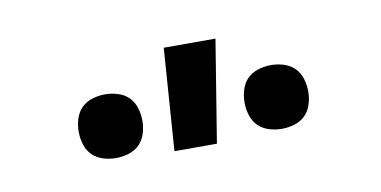

<svg xmlns="http://www.w3.org/2000/svg" viewBox="-33 -819 565 285"><g transform="rotate(-10 250.0 -677.0)"><path d="M375 -605Q365 -605 355.5 -608Q346 -611 339.5 -617.5Q333 -624 330 -633.5Q327 -643 327 -653Q327 -663 330 -672.5Q333 -682 339.5 -688.5Q346 -695 355.5 -698Q365 -701 375 -701Q385 -701 394.5 -698Q404 -695 410.5 -688.5Q417 -682 420 -672.5Q423 -663 423 -653Q423 -643 420 -633.5Q417 -624 410.5 -617.5Q404 -611 394.5 -608Q385 -605 375 -605ZM125 -605Q115 -605 105.5 -608Q96 -611 89.5 -617.5Q83 -624 80 -633.5Q77 -643 77 -653Q77 -663 80 -672.5Q83 -682 89.5 -688.5Q96 -695 105.5 -698Q115 -701 125 -701Q135 -701 144.5 -698Q154 -695 160.5 -688.5Q167 -682 170 -672.5Q173 -663 173 -653Q173 -643 170 -633.5Q167 -624 160.5 -617.5Q154 -611 144.5 -608Q135 -605 125 -605ZM212 -600 223 -754H301L276 -600Z"/></g></svg>

Font: Iosevka
Style: Regular
Weight: 400
Monospace: yes
Designer: Belleve Invis
Foundry: Belleve Invis
Version: Version 33.2.3; ttfautohint (v1.8.4)